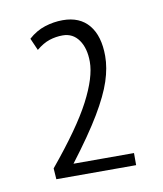

<svg xmlns="http://www.w3.org/2000/svg" viewBox="-56 -822 425 500"><g transform="rotate(-10 156.5 -572.5)"><path d="M54 -370 52 -399Q129 -492 161 -553.5Q193 -615 193 -656Q193 -692 177.5 -714Q162 -736 135 -736Q117 -736 100 -730.5Q83 -725 65 -710L51 -742Q71 -760 94.5 -767.5Q118 -775 142 -775Q187 -775 211 -746Q235 -717 235 -664Q235 -633 223.5 -598Q212 -563 184 -516Q156 -469 105 -402H265V-370Z"/></g></svg>

Font: Georama SemiCondensed Light
Style: Regular
Weight: 300
Width: 4
Designer: Jean-Baptiste Levee
Foundry: Production Type
Version: Version 1.000